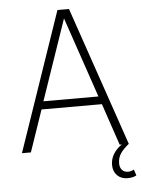

<svg xmlns="http://www.w3.org/2000/svg" viewBox="-58 -746 710 963"><g transform="rotate(-5 296.5 -264.5)"><path d="M28 0 268 -700H326L566 0Q537 23 523 44.5Q509 66 509 94Q509 114 520 126.5Q531 139 551 139Q565 139 580 131L590 161Q572 171 545 171Q513 171 493 151Q473 131 473 98Q473 68 489 42.5Q505 17 531 0H520L449 -210H145L73 0ZM158 -250H435L297 -655Z"/></g></svg>

Font: Haskoy ExtraLight
Style: Regular
Weight: 200
Designer: Ertekin Erdin
Foundry: Ertekin Erdin
Version: Version 2.000; ttfautohint (v1.8.4.7-5d5b)